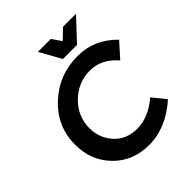

<svg xmlns="http://www.w3.org/2000/svg" viewBox="-246 -1055 1215 1215"><g transform="rotate(-45 361.5 -447.5)"><path d="M505 -761H379L299 -905H415L458 -842L524 -905H640ZM381 10Q236 10 143 -85.5Q97 -132.5 73.5 -191Q50 -249.5 50 -324Q50 -485 170 -597Q290 -709 458 -709Q607 -709 717 -596L629 -498Q551 -589 449 -589Q343 -589 265.5 -514Q188 -439 188 -332Q188 -244 246 -180Q304 -116 400 -116Q501 -116 598 -199L669 -111Q533 10 381 10Z"/></g></svg>

Font: Argentum Sans Medium
Style: Italic
Weight: 500
Italic angle: -11°
Designer: Julieta Ulanovsky (font), Cristiano Sobral (main changes and remaster)
Foundry: Julieta Ulanovsky (font), Cristiano Sobral (main changes and remaster)
Version: Version 2.007;June 15, 2022;FontCreator 14.0.0.2814 64-bit; 